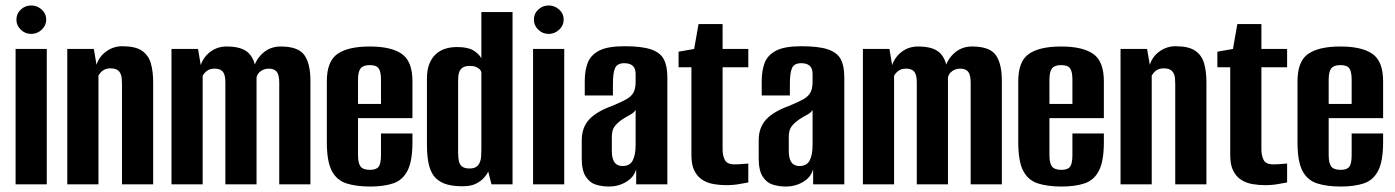

<svg xmlns="http://www.w3.org/2000/svg" viewBox="-20 -674 5101 702"><path d="M37 0V-495H151V0ZM94 -550Q72 -550 56 -565.5Q40 -581 40 -602Q40 -624 56 -639Q72 -654 94 -654Q116 -654 132.5 -639Q149 -624 149 -602Q149 -581 132.5 -565.5Q116 -550 94 -550Z M226 0V-495H323L333 -437Q342 -467 368.5 -486Q395 -505 427 -505Q475 -505 499 -488.5Q523 -472 531.5 -442.5Q540 -413 540 -373V0H426V-366Q426 -378 425 -388.5Q424 -399 419.5 -407Q415 -415 407 -419.5Q399 -424 383 -424Q371 -424 362 -419.5Q353 -415 348 -409Q343 -403 340 -398V0Z M607 0V-495H704L714 -436Q724 -466 749.5 -485Q775 -504 809 -504Q865 -504 889 -480Q913 -456 916 -410H904Q910 -450 938 -477Q966 -504 1006 -504Q1070 -504 1092.5 -473Q1115 -442 1115 -379V0H1001V-371Q1001 -400 992 -411.5Q983 -423 963 -423Q946 -423 933.5 -414Q921 -405 918 -391V0H804V-374Q804 -400 795 -411.5Q786 -423 765 -423Q748 -423 737.5 -415.5Q727 -408 721 -397V0Z M1334 8Q1282 8 1246.5 -3.5Q1211 -15 1193 -49.5Q1175 -84 1175 -154V-377Q1175 -450 1214 -477Q1253 -504 1332 -504Q1410 -504 1449 -477Q1488 -450 1488 -377V-242H1289V-107Q1289 -77 1298.5 -65Q1308 -53 1333 -53Q1356 -53 1364.5 -64.5Q1373 -76 1373 -107V-186H1488V-155Q1488 -85 1470 -50Q1452 -15 1417.5 -3.5Q1383 8 1334 8ZM1289 -294H1373V-383Q1373 -412 1364.5 -424Q1356 -436 1332 -436Q1308 -436 1298.5 -424Q1289 -412 1289 -383Z M1671 7Q1639 7 1615 0.5Q1591 -6 1574 -22Q1557 -38 1549 -68Q1541 -98 1541 -145V-386Q1541 -419 1550 -441Q1559 -463 1574 -476.5Q1589 -490 1608.5 -496Q1628 -502 1651 -502Q1691 -502 1711 -489.5Q1731 -477 1740 -461V-630H1854V0H1777L1765 -47Q1761 -37 1750 -24.5Q1739 -12 1720.5 -2.5Q1702 7 1671 7ZM1697 -58Q1712 -58 1720.5 -63.5Q1729 -69 1733.5 -78.5Q1738 -88 1739 -100Q1740 -112 1740 -126V-410Q1739 -415 1734.5 -420Q1730 -425 1721 -429Q1712 -433 1698 -433Q1683 -433 1674.5 -428.5Q1666 -424 1661.5 -416Q1657 -408 1656 -397.5Q1655 -387 1655 -374V-117Q1655 -100 1657.5 -86.5Q1660 -73 1669 -65.5Q1678 -58 1697 -58Z M1929 0V-495H2043V0ZM1986 -550Q1964 -550 1948 -565.5Q1932 -581 1932 -602Q1932 -624 1948 -639Q1964 -654 1986 -654Q2008 -654 2024.5 -639Q2041 -624 2041 -602Q2041 -581 2024.5 -565.5Q2008 -550 1986 -550Z M2207 8Q2181 8 2158.5 1Q2136 -6 2121.5 -28.5Q2107 -51 2107 -95V-161Q2107 -208 2134.5 -237.5Q2162 -267 2221 -288Q2252 -301 2270 -311Q2288 -321 2296 -335.5Q2304 -350 2304 -375V-402Q2304 -418 2299 -426.5Q2294 -435 2284.5 -439Q2275 -443 2263 -443Q2237 -443 2229 -425.5Q2221 -408 2221 -367V-325H2118V-378Q2118 -415 2128.5 -443.5Q2139 -472 2170 -488.5Q2201 -505 2263 -505Q2326 -505 2360 -493.5Q2394 -482 2407 -457.5Q2420 -433 2420 -391V0H2306V-55Q2298 -26 2269.5 -9Q2241 8 2207 8ZM2256 -67Q2283 -67 2293.5 -87.5Q2304 -108 2304 -145V-272Q2298 -262 2284 -254.5Q2270 -247 2256 -238Q2237 -225 2227 -211.5Q2217 -198 2217 -174V-123Q2217 -102 2222 -89.5Q2227 -77 2236 -72Q2245 -67 2256 -67Z M2635 3Q2612 3 2589 -1Q2566 -5 2548 -16.5Q2530 -28 2519 -49.5Q2508 -71 2508 -107V-428H2461V-485L2518 -495L2534 -586H2622V-495H2716V-428H2622V-127Q2622 -106 2630 -89.5Q2638 -73 2666 -73Q2679 -73 2696 -74.5Q2713 -76 2716 -76V-7Q2713 -7 2688.5 -2Q2664 3 2635 3Z M2854 8Q2828 8 2805.5 1Q2783 -6 2768.5 -28.5Q2754 -51 2754 -95V-161Q2754 -208 2781.5 -237.5Q2809 -267 2868 -288Q2899 -301 2917 -311Q2935 -321 2943 -335.5Q2951 -350 2951 -375V-402Q2951 -418 2946 -426.5Q2941 -435 2931.5 -439Q2922 -443 2910 -443Q2884 -443 2876 -425.5Q2868 -408 2868 -367V-325H2765V-378Q2765 -415 2775.5 -443.5Q2786 -472 2817 -488.5Q2848 -505 2910 -505Q2973 -505 3007 -493.5Q3041 -482 3054 -457.5Q3067 -433 3067 -391V0H2953V-55Q2945 -26 2916.5 -9Q2888 8 2854 8ZM2903 -67Q2930 -67 2940.5 -87.5Q2951 -108 2951 -145V-272Q2945 -262 2931 -254.5Q2917 -247 2903 -238Q2884 -225 2874 -211.5Q2864 -198 2864 -174V-123Q2864 -102 2869 -89.5Q2874 -77 2883 -72Q2892 -67 2903 -67Z M3135 0V-495H3232L3242 -436Q3252 -466 3277.5 -485Q3303 -504 3337 -504Q3393 -504 3417 -480Q3441 -456 3444 -410H3432Q3438 -450 3466 -477Q3494 -504 3534 -504Q3598 -504 3620.5 -473Q3643 -442 3643 -379V0H3529V-371Q3529 -400 3520 -411.5Q3511 -423 3491 -423Q3474 -423 3461.5 -414Q3449 -405 3446 -391V0H3332V-374Q3332 -400 3323 -411.5Q3314 -423 3293 -423Q3276 -423 3265.5 -415.5Q3255 -408 3249 -397V0Z M3862 8Q3810 8 3774.5 -3.5Q3739 -15 3721 -49.5Q3703 -84 3703 -154V-377Q3703 -450 3742 -477Q3781 -504 3860 -504Q3938 -504 3977 -477Q4016 -450 4016 -377V-242H3817V-107Q3817 -77 3826.5 -65Q3836 -53 3861 -53Q3884 -53 3892.5 -64.5Q3901 -76 3901 -107V-186H4016V-155Q4016 -85 3998 -50Q3980 -15 3945.5 -3.5Q3911 8 3862 8ZM3817 -294H3901V-383Q3901 -412 3892.5 -424Q3884 -436 3860 -436Q3836 -436 3826.5 -424Q3817 -412 3817 -383Z M4077 0V-495H4174L4184 -437Q4193 -467 4219.5 -486Q4246 -505 4278 -505Q4326 -505 4350 -488.5Q4374 -472 4382.5 -442.5Q4391 -413 4391 -373V0H4277V-366Q4277 -378 4276 -388.5Q4275 -399 4270.5 -407Q4266 -415 4258 -419.5Q4250 -424 4234 -424Q4222 -424 4213 -419.5Q4204 -415 4199 -409Q4194 -403 4191 -398V0Z M4605 3Q4582 3 4559 -1Q4536 -5 4518 -16.5Q4500 -28 4489 -49.5Q4478 -71 4478 -107V-428H4431V-485L4488 -495L4504 -586H4592V-495H4686V-428H4592V-127Q4592 -106 4600 -89.5Q4608 -73 4636 -73Q4649 -73 4666 -74.5Q4683 -76 4686 -76V-7Q4683 -7 4658.5 -2Q4634 3 4605 3Z M4883 8Q4831 8 4795.5 -3.5Q4760 -15 4742 -49.5Q4724 -84 4724 -154V-377Q4724 -450 4763 -477Q4802 -504 4881 -504Q4959 -504 4998 -477Q5037 -450 5037 -377V-242H4838V-107Q4838 -77 4847.5 -65Q4857 -53 4882 -53Q4905 -53 4913.5 -64.5Q4922 -76 4922 -107V-186H5037V-155Q5037 -85 5019 -50Q5001 -15 4966.5 -3.5Q4932 8 4883 8ZM4838 -294H4922V-383Q4922 -412 4913.5 -424Q4905 -436 4881 -436Q4857 -436 4847.5 -424Q4838 -412 4838 -383Z"/></svg>

Font: Alumni Sans Thin
Style: Bold
Weight: 700
Version: Version 1.018